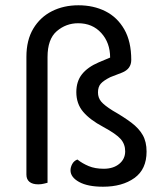

<svg xmlns="http://www.w3.org/2000/svg" viewBox="-20 -690 617 727"><path d="M160 -285H80V-475Q80 -538 106 -581.5Q132 -625 176.5 -647.5Q221 -670 277 -670Q334 -670 379 -647.5Q424 -625 450.5 -579Q477 -533 477 -463Q477 -429 442 -415L398 -398Q372 -385 361.5 -373Q351 -361 351 -340Q351 -320 363 -305.5Q375 -291 407 -271Q449 -247 477.5 -225.5Q506 -204 520.5 -178.5Q535 -153 535 -116Q535 -49 489 -16Q443 17 370 17Q312 17 279.5 -1Q247 -19 247 -45Q247 -57 253.5 -69Q260 -81 273 -86Q292 -71 316 -61Q340 -51 373 -51Q409 -51 431.5 -69.5Q454 -88 454 -117Q454 -144 437 -163.5Q420 -183 370 -210Q321 -236 295 -266.5Q269 -297 269 -341Q269 -382 290.5 -409Q312 -436 354 -454L397 -472Q397 -528 363.5 -565Q330 -602 276 -602Q230 -602 195 -572Q160 -542 160 -474ZM80 -372H160V2Q156 3 146 5.5Q136 8 125 8Q103 8 91.5 -1.5Q80 -11 80 -29Z"/></svg>

Font: Baloo Tamma 2
Style: Regular
Weight: 400
Designer: Divya Kowshik, Shuchita Grover and Ek Type
Foundry: Ek Type
Version: Version 1.700